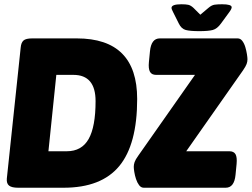

<svg xmlns="http://www.w3.org/2000/svg" viewBox="-20 -880 1180 900"><path d="M65 0Q35 0 22.5 -10Q10 -20 12 -43L77 -657Q79 -680 90 -690Q101 -700 131 -700H340Q623 -700 623 -416Q623 -203 539 -101.5Q455 0 278 0ZM207 -171H293Q363 -171 395.5 -228.5Q428 -286 428 -406Q428 -529 324 -529H244ZM654 0Q641 0 632 -12Q623 -24 617.5 -41Q612 -58 609.5 -74Q607 -90 607 -98Q607 -109 611 -120.5Q615 -132 628 -150L894 -529H712Q691 -529 683 -543.5Q675 -558 678 -589L683 -640Q689 -700 729 -700H1094Q1107 -700 1116 -688Q1125 -676 1130 -659Q1135 -642 1137.5 -626Q1140 -610 1140 -602Q1140 -591 1136 -580Q1132 -569 1119 -550L853 -171H1055Q1076 -171 1084 -157Q1092 -143 1089 -111L1084 -60Q1078 0 1038 0ZM1021 -860Q1066 -860 1066 -846Q1066 -838 1054 -822L1016 -770Q998 -745 977.5 -739.5Q957 -734 914 -734Q871 -734 850.5 -739.5Q830 -745 818 -770L792 -822Q784 -837 784 -843Q784 -860 830 -860Q851 -860 862.5 -857.5Q874 -855 887 -843L919 -811L957 -843Q972 -856 986 -858Q1000 -860 1021 -860Z"/></svg>

Font: Asap Semi Condensed Semi Condensed Black
Style: Italic
Weight: 900
Width: 4
Italic angle: -6°
Designer: Pablo Cosgaya
Foundry: Omnibus-Type
Version: Version 3.001; ttfautohint (v1.8.4.7-5d5b)